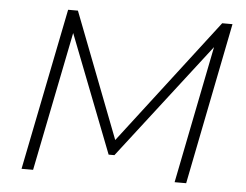

<svg xmlns="http://www.w3.org/2000/svg" viewBox="-48 -703 975 761"><g transform="rotate(5 439.5 -322.0)"><path d="M847 -644 719 0H673L782 -547L426 -86H403L221 -554L110 0H64L193 -644H232L424 -146L806 -644Z"/></g></svg>

Font: Montserrat Ace
Style: Light Italic
Weight: 300
Italic angle: -11.3°
Designer: Julieta Ulanovsky
Foundry: Julieta Ulanovsky
Version: Version 1